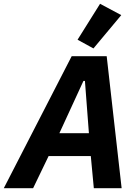

<svg xmlns="http://www.w3.org/2000/svg" viewBox="-55 -995 733 1015"><path d="M586 -915 474 -975 355 -785 439 -739ZM588 0 509 -698H324L-35 0H120L202 -170H425L441 0ZM415 -291H259L386 -567H394Z"/></svg>

Font: LVC Sans
Style: Bold Italic
Weight: 700
Italic angle: -11.31°
Designer: Mike Abbink, Paul van der Laan, Pieter van Rosmalen
Foundry: Bold Monday
Version: Version 3.0